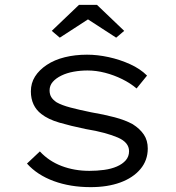

<svg xmlns="http://www.w3.org/2000/svg" viewBox="-20 -760 723 790"><path d="M353 10Q269 10 201 -15Q133 -40 91 -87L144 -137Q181 -97 233.5 -77Q286 -57 348 -57Q379 -57 408.5 -61Q438 -65 461 -75Q484 -85 497.5 -100.5Q511 -116 511 -138Q511 -174 465 -194Q442 -204 409 -213Q376 -222 333 -229Q270 -242 224 -255.5Q178 -269 150 -291Q129 -307 118 -330.5Q107 -354 107 -384Q107 -418 124 -445Q141 -472 172.5 -493Q204 -514 246.5 -524.5Q289 -535 338 -535Q381 -535 427 -525Q473 -515 515 -496Q557 -477 585 -449L542 -396Q516 -418 482.5 -434.5Q449 -451 412.5 -460.5Q376 -470 340 -470Q311 -470 283 -465Q255 -460 232.5 -449Q210 -438 197 -423Q184 -408 184 -388Q184 -372 191 -360.5Q198 -349 213 -339Q234 -327 270 -317.5Q306 -308 355 -298Q408 -289 451.5 -277.5Q495 -266 526 -249Q556 -230 572 -206Q588 -182 588 -149Q588 -100 557.5 -64Q527 -28 474.5 -9Q422 10 353 10ZM226 -605 193 -633 305 -740H379L491 -633L458 -605L327 -690H357Z"/></svg>

Font: Lexend Mega Light
Style: Regular
Weight: 300
Version: Version 1.007